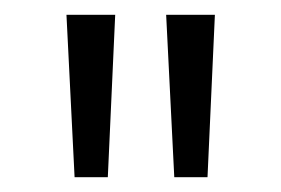

<svg xmlns="http://www.w3.org/2000/svg" viewBox="-20 -740 381 260"><path d="M70 -720H136L126 -500H81ZM205 -720H271L261 -500H216Z"/></svg>

Font: Radio Canada Light
Style: Regular
Weight: 300
Designer: Charles Daoud, Etienne Aubert Bonn, Alexandre Saumier Demers, Jacques Le Bailly
Foundry: Radio-Canada
Version: Version 2.104;gftools[0.9.28.dev5+ged2979d]